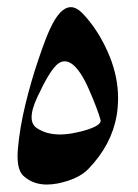

<svg xmlns="http://www.w3.org/2000/svg" viewBox="-20 -507 379 528"><path d="M256.3 -177.7Q248.5 -206.1 225.3 -259.5Q202.1 -313 178.7 -330.6Q168 -338.4 157.7 -338.4Q146 -338.4 135.3 -328.1Q114.3 -308.1 83 -240.7Q66.9 -206.5 66.9 -184.6Q66.9 -163.6 82 -154.3Q107.9 -137.2 145 -137.2Q166.5 -137.2 192.4 -143.1Q256.8 -157.7 256.8 -175.3Q256.8 -176.3 256.3 -177.7ZM223.6 -43Q196.3 -14.2 138.2 -2.4Q122.6 0.5 108.9 0.5Q70.3 0.5 44.4 -23.4Q28.3 -38.1 28.3 -77.6Q28.3 -87.4 29.3 -98.6Q34.2 -155.3 50 -220.5Q65.9 -285.6 86.2 -345Q106.4 -404.3 117.7 -427.7Q145 -487.3 174.8 -487.3Q189.9 -487.3 206.1 -471.2Q252.4 -423.3 281.7 -351.6Q304.7 -293.9 304.7 -237.3Q304.7 -212.9 300.8 -189Q286.6 -108.4 223.6 -43Z"/></svg>

Font: Aref Ruqaa
Style: Regular
Weight: 400
Designer: Abdoulla Aref
Version: Version 0.7